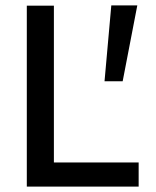

<svg xmlns="http://www.w3.org/2000/svg" viewBox="-20 -689 575 709"><path d="M79 0V-668H179V-89H492V0ZM366 -389 391 -669H487L433 -389Z"/></svg>

Font: Gantari Medium
Style: Regular
Weight: 500
Designer: Anugrah Pasau
Foundry: Lafontype
Version: Version 1.000; ttfautohint (v1.8.4.7-5d5b)